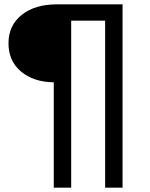

<svg xmlns="http://www.w3.org/2000/svg" viewBox="-20 -762 688 882"><path d="M227 -384V100H307V-667H463V100H543V-742H241C173.7 -742 119.8 -725.8 79.5 -693.5C39.2 -661.2 19 -617.7 19 -563C19 -509 38.2 -465.8 76.5 -433.5C114.8 -401.2 165 -384.7 227 -384Z"/></svg>

Font: Rookery
Style: Regular
Weight: 400
Designer: Ryan Kimball / Julieta Ulanovsky
Foundry: Motorola Mobility LLC.
Version: Version 1.0